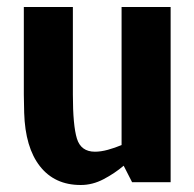

<svg xmlns="http://www.w3.org/2000/svg" viewBox="-20 -520 553 548"><path d="M210 8Q136 8 94 -45.5Q52 -99 49 -198L48 -250V-500H188V-250Q188 -162 199.5 -124.5Q211 -87 251 -87Q268 -87 288 -92.5Q308 -98 327 -106V-500H467V0H357L333 -47Q307 -25 275.5 -8.5Q244 8 211 8H210Z"/></svg>

Font: Epunda Sans
Style: Bold
Weight: 700
Designer: Simon Atzbach
Foundry: typofactur
Version: Version 2.204; ttfautohint (v1.8.4.7-5d5b)